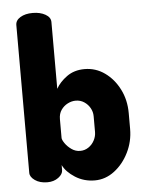

<svg xmlns="http://www.w3.org/2000/svg" viewBox="-54 -791 640 845"><g transform="rotate(-5 266.5 -369.0)"><path d="M331 10Q283 10 244.5 -14.5Q206 -39 191 -70V-48Q191 -30 171 -15Q151 0 122 0Q89 0 67.5 -15Q46 -30 46 -48V-701Q46 -722 67.5 -735Q89 -748 122 -748Q155 -748 178 -735Q201 -722 201 -701V-406Q217 -435 249.5 -458.5Q282 -482 328 -482Q377 -482 417 -453.5Q457 -425 481 -377.5Q505 -330 505 -272V-202Q505 -147 481 -98.5Q457 -50 417.5 -20Q378 10 331 10ZM278 -125Q298 -125 314.5 -136Q331 -147 340.5 -165Q350 -183 350 -202V-272Q350 -291 340.5 -308Q331 -325 314.5 -336Q298 -347 277 -347Q259 -347 241.5 -338Q224 -329 212.5 -312.5Q201 -296 201 -272V-189Q201 -181 211.5 -165.5Q222 -150 239.5 -137.5Q257 -125 278 -125Z"/></g></svg>

Font: Dosis ExtraLight ExtraBold
Style: Regular
Weight: 800
Version: Version 3.001; ttfautohint (v1.8.2)